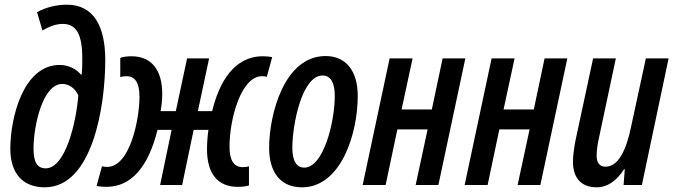

<svg xmlns="http://www.w3.org/2000/svg" viewBox="-20 -789 2872 819"><path d="M171 10C374 10 429 -334 429 -533C429 -678 379 -769 265 -769C224 -769 177 -759 138 -737L161 -659C192 -677 220 -687 248 -687C305 -687 331 -643 331 -541C331 -521 331 -494 328 -470H326C309 -491 276 -512 235 -512C78 -512 24 -285 24 -154C24 -52 75 10 171 10ZM175 -71C139 -71 123 -97 123 -155C123 -250 161 -431 246 -431C276 -431 302 -410 314 -382C305 -266 259 -71 175 -71Z M434 8C539 8 612 -75 652 -235H712L663 0H757L806 -235H869C865 -206 863 -177 863 -152C863 -48 909 8 994 8C1012 8 1029 6 1042 2V-80C1034 -77 1025 -76 1016 -76C978 -76 959 -104 959 -164C959 -278 1007 -464 1098 -464C1108 -464 1113 -463 1118 -461L1141 -545C1128 -548 1114 -549 1101 -549C979 -549 915 -439 885 -315H824L872 -540H778L730 -315H665C670 -341 672 -366 672 -389C672 -492 625 -549 541 -549C523 -549 506 -547 493 -542V-460C502 -463 511 -464 519 -464C555 -464 575 -438 575 -376C575 -282 535 -77 437 -77C426 -77 421 -78 415 -80L392 4C406 7 420 8 434 8Z M1268 10C1434 10 1506 -217 1506 -380C1506 -487 1455 -550 1369 -550C1191 -550 1128 -298 1128 -159C1128 -51 1179 10 1268 10ZM1278 -74C1244 -74 1227 -104 1227 -158C1227 -258 1268 -467 1356 -467C1391 -467 1408 -435 1408 -381C1408 -268 1360 -74 1278 -74Z M1527 0H1625L1675 -237H1804L1753 0H1850L1965 -540H1868L1822 -322H1693L1740 -540H1642Z M1962 0H2060L2110 -237H2239L2188 0H2285L2400 -540H2303L2257 -322H2128L2175 -540H2077Z M2525 10C2571 10 2611 -18 2642 -67H2645L2640 0H2718L2832 -540H2735L2673 -253C2651 -144 2616 -78 2563 -78C2537 -78 2525 -96 2525 -124C2525 -148 2529 -176 2536 -206L2607 -540H2510L2434 -186C2429 -158 2424 -124 2424 -100C2424 -30 2459 10 2525 10Z"/></svg>

Font: Noto Sans UI Condensed Medium
Style: Italic
Weight: 500
Width: 3
Italic angle: -12°
Designer: Monotype Design Team
Foundry: Monotype Imaging Inc.
Version: Version 1.901